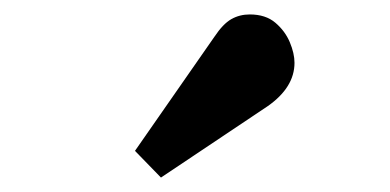

<svg xmlns="http://www.w3.org/2000/svg" viewBox="-20 -821 540 266"><path d="M203 -575 167 -612 277 -770Q289 -788 300.5 -794.5Q312 -801 326 -801Q348 -801 361.5 -789.5Q375 -778 381.5 -762.5Q388 -747 388 -734Q388 -700 351 -674Z"/></svg>

Font: Literata 12pt
Style: Bold
Weight: 700
Designer: Latin by Veronika Burian and Jose Scaglione. Greek by Irene Vlachou. Cyrillic by Vera Evstafieva.
Foundry: TypeTogether
Version: Version 3.002